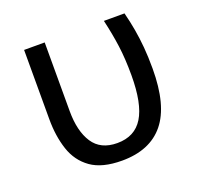

<svg xmlns="http://www.w3.org/2000/svg" viewBox="-102 -644 782 762"><g transform="rotate(-20 289.5 -263.0)"><path d="M290 10Q206 10 159 -23.5Q112 -57 93 -114.5Q74 -172 74 -243V-536H161V-246Q161 -161 193.5 -111.5Q226 -62 296 -62Q370 -62 405 -119Q440 -176 440 -296Q440 -366 432.5 -421Q425 -476 411 -536H498Q508 -497 514.5 -459.5Q521 -422 524.5 -382Q528 -342 528 -292Q528 -137 468 -63.5Q408 10 290 10Z"/></g></svg>

Font: Noto Sans Display
Style: Regular
Weight: 400
Designer: Monotype Design Team
Foundry: Monotype Imaging Inc.
Version: Version 2.003